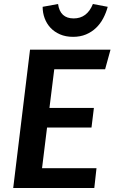

<svg xmlns="http://www.w3.org/2000/svg" viewBox="-20 -939 572 959"><path d="M251 -593 227 -400H449L437 -302H215L190 -99H462L451 0H46L130 -691H532L505 -593ZM345 -755Q308 -755 279.5 -767.5Q251 -780 232 -800.5Q213 -821 203 -848Q193 -875 193 -905L270 -919Q280 -847 348 -847Q415 -847 444 -919L518 -905Q510 -875 495.5 -847.5Q481 -820 459.5 -799.5Q438 -779 409.5 -767Q381 -755 345 -755Z"/></svg>

Font: Xgbmvzvtohvqztyvzapvmeyoton
Style: Regular
Weight: 500
Italic angle: -8°
Designer: Carrois Corporate & Edenspiekermann
Foundry: Carrois Corporate GbR & Edenspiekermann AG
Version: Version 2.001